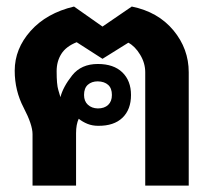

<svg xmlns="http://www.w3.org/2000/svg" viewBox="-20 -579 665 599"><path d="M156.7 -356.9Q156.7 -314.9 161.9 -298.3Q167 -281.7 168.5 -275.9Q176.8 -308.1 205.1 -343.8Q233.4 -379.4 285.2 -379.4Q334.5 -379.4 361.6 -353.3Q388.7 -327.1 388.7 -282.7Q388.7 -237.3 362.1 -211.7Q335.4 -186 286.1 -186.5Q268.1 -186.5 252.9 -192.6Q237.8 -198.7 225.6 -208.5Q217.3 -190.9 217.3 -163.6V0H81.5V-160.6Q81.5 -189.9 53.7 -243.2Q25.9 -296.4 25.9 -358.4Q25.9 -426.8 75.4 -482.4Q125 -538.1 210.9 -558.6L299.8 -496.1L391.1 -558.6Q473.1 -542 521 -484.4Q568.8 -426.8 568.8 -353.5V0H433.1V-353.5Q433.1 -382.3 417.2 -408.4Q401.4 -434.6 380.4 -445.8L299.8 -395.5L219.2 -447.3Q186 -434.1 171.4 -410.9Q156.7 -387.7 156.7 -356.9ZM285.2 -240.7Q305.7 -240.7 317.4 -251.7Q329.1 -262.7 329.1 -282.7Q329.1 -303.7 317.4 -314.2Q305.7 -324.7 285.2 -325.2Q266.1 -325.2 254.2 -314.7Q242.2 -304.2 242.2 -282.7Q242.2 -263.2 254.2 -252.2Q266.1 -241.2 285.2 -240.7Z"/></svg>

Font: Roboto Web
Style: Bold
Weight: 700
Designer: Google
Version: Version 1.200310; 2013